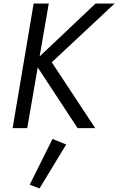

<svg xmlns="http://www.w3.org/2000/svg" viewBox="-20 -720 664 1079"><path d="M254 -700 133 0H51L169 -700ZM624 -700 271 -370 515 0H416L171 -373L517 -700ZM352 92 202 339 147 318 275 61Z"/></svg>

Font: Jost
Style: Italic
Weight: 400
Italic angle: -5°
Version: Version 3.710